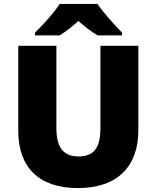

<svg xmlns="http://www.w3.org/2000/svg" viewBox="-20 -998 797 977"><path d="M476 -978H284C254 -932 196 -868 158 -832V-818H284C319 -840 344 -861 379 -891C414 -861 442 -838 477 -818H601V-832C567 -866 507 -932 476 -978ZM684 -335V-765H491V-347C491 -245 458 -202 379 -202C305 -202 267 -245 267 -346V-765H73V-331C73 -146 179 -41 376 -41C582 -41 684 -155 684 -335Z"/></svg>

Font: Noto Sans Tamil UI Black
Style: Regular
Weight: 900
Designer: Jelle Bosma - Monotype Design Team
Foundry: Monotype Imaging Inc.
Version: Version 2.004